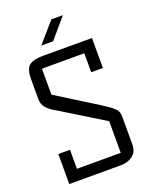

<svg xmlns="http://www.w3.org/2000/svg" viewBox="-169 -1022 879 1112"><g transform="rotate(-20 271.0 -466.0)"><path d="M140 -522 388 -367Q398 -360 417.5 -347.5Q437 -335 445 -328.5Q453 -322 463.5 -311.5Q474 -301 478 -289Q482 -277 482 -261V-91Q482 -46 452 -23Q422 0 379 0H60V-185H132V-68H402V-263L140 -424Q100 -446 80 -468Q60 -490 60 -524V-650Q60 -709 86 -729.5Q112 -750 171 -750H473V-565H401V-682H140ZM182 -809 289 -932H360L255 -809Z"/></g></svg>

Font: Kelly Slab
Style: Regular
Weight: 400
Designer: Denis Masharov
Foundry: Denis Masharov
Version: Version 1.001